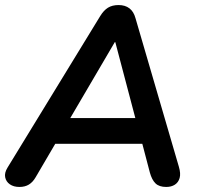

<svg xmlns="http://www.w3.org/2000/svg" viewBox="-25 -733 789 761"><path d="M52 8Q29 8 14 -2.5Q-1 -13 -4.5 -30.5Q-8 -48 5 -69L372 -669Q386 -692 403 -702.5Q420 -713 445 -713Q471 -713 488 -700Q505 -687 512 -661L684 -72Q692 -45 687 -27.5Q682 -10 668 -1Q654 8 634 8Q606 8 591.5 -6Q577 -20 569 -49L532 -190L572 -163H158L208 -187L116 -30Q105 -11 89.5 -1.5Q74 8 52 8ZM430 -566 240 -242 218 -265H545L518 -240L432 -566Z"/></svg>

Font: Nunito ExtraLight
Style: Italic
Weight: 200
Italic angle: -9°
Designer: Vernon Adams
Foundry: Vernon Adams
Version: Version 3.602